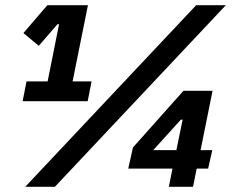

<svg xmlns="http://www.w3.org/2000/svg" viewBox="-20 -718 931 738"><path d="M317 -329H67L82 -405H163L207 -625H201L129 -542L70 -591L162 -698H318L259 -405H332ZM77 0 734 -698H848L191 0ZM722 0H629L643 -70H473L491 -151L685 -369H797L751 -141H796L780 -70H736ZM658 -141 682 -258H675L569 -141Z"/></svg>

Font: IBM Plex Sans
Style: Bold Italic
Weight: 700
Italic angle: -11.31°
Designer: Mike Abbink, Paul van der Laan, Pieter van Rosmalen
Foundry: Bold Monday
Version: Version 3.201